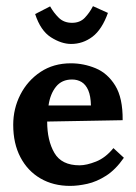

<svg xmlns="http://www.w3.org/2000/svg" viewBox="-20 -594 444 626"><path d="M208.7 12.1Q153.6 12.1 111.8 -12.3Q70 -36.7 46.6 -81.4Q23.1 -126.1 23.1 -187Q23.1 -239.8 46.4 -285.5Q69.7 -331.1 112 -359.4Q154.4 -387.6 210.9 -387.6Q252.7 -387.6 291.7 -371.5Q330.8 -355.3 355.7 -315Q380.6 -274.7 379.9 -202.1L133.8 -197.7Q133.8 -136 157.3 -95.5Q180.8 -55 239.5 -55Q262.2 -55 293.2 -67.3Q324.2 -79.6 349.8 -111.1L383.9 -79.6Q356.8 -40.7 326 -21.1Q295.2 -1.5 264.8 5.3Q234.3 12.1 208.7 12.1ZM138.2 -250.1H276.5Q275.8 -281.3 267.7 -299.8Q259.6 -318.3 246.1 -326.5Q232.5 -334.8 214.9 -334.8Q181.5 -334.8 162.6 -311.3Q143.7 -287.9 138.2 -250.1ZM212 -450.7Q180.4 -450.7 146.3 -472.3Q112.2 -493.9 94.6 -548.2L143.4 -573.2Q155.1 -552.3 171.8 -535.9Q188.5 -519.6 214.9 -519.6Q240.9 -519.6 256.7 -536.3Q272.5 -553 283.1 -573.9L331.9 -551.9Q312.4 -497.6 281.3 -474.1Q250.1 -450.7 212 -450.7Z"/></svg>

Font: Parastoo
Style: Regular
Weight: 400
Foundry: Saber Rastikerdar (saber.rastikerdar@gmail.com)
Version: Version 3.000